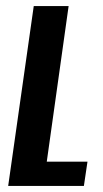

<svg xmlns="http://www.w3.org/2000/svg" viewBox="-20 -611 339 631"><path d="M6.9 0 90.9 -591H205.5L133.7 -79.7H267.5L255.7 0Z"/></svg>

Font: Alumni Sans Thin
Style: Italic
Weight: 100
Italic angle: -8°
Designer: Robert E. Leuschke
Foundry: Robert E. Leuschke
Version: Version 1.016